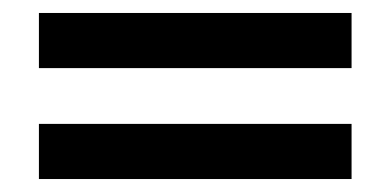

<svg xmlns="http://www.w3.org/2000/svg" viewBox="-20 -448 602 296"><path d="M40 -343V-428H522V-343ZM40 -172V-257H522V-172Z"/></svg>

Font: Turret Road
Style: Bold
Weight: 700
Designer: Noponies
Foundry: Noponies
Version: Version 1.001; ttfautohint (v1.8)